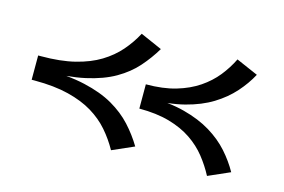

<svg xmlns="http://www.w3.org/2000/svg" viewBox="-75 -673 1264 856"><g transform="rotate(15 557.0 -244.5)"><path d="M930 24Q908 -18 877.5 -56.5Q847 -95 803.5 -124.5Q760 -154 700.5 -171Q641 -188 561 -188V-300H560Q640 -300 699 -317.5Q758 -335 801.5 -364.5Q845 -394 875.5 -432Q906 -470 927 -513L1028 -469Q1004 -424 967 -382.5Q930 -341 878 -309Q826 -277 754.5 -258.5Q683 -240 587 -240V-249Q683 -249 755 -230Q827 -211 879.5 -179Q932 -147 968.5 -106Q1005 -65 1030 -20ZM487 24Q462 -21 428.5 -59.5Q395 -98 348 -126.5Q301 -155 235 -171.5Q169 -188 79 -188H64V-300H76Q167 -300 233 -316.5Q299 -333 346.5 -362Q394 -391 427.5 -429.5Q461 -468 485 -513L585 -469Q557 -422 520 -380Q483 -338 428.5 -306.5Q374 -275 295 -257.5Q216 -240 105 -240V-249Q216 -249 295 -231Q374 -213 428.5 -181.5Q483 -150 521 -108.5Q559 -67 587 -20Z"/></g></svg>

Font: BioRhyme Expanded SemiBold
Style: Regular
Weight: 600
Width: 7
Designer: Aoife Mooney
Foundry: Aoife Mooney Type
Version: Version 1.600;gftools[0.9.33]